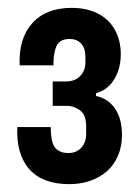

<svg xmlns="http://www.w3.org/2000/svg" viewBox="-20 -826 357 488"><path d="M156 -358Q88 -358 54.5 -396Q21 -434 24 -503H109Q109 -482 112.5 -467Q116 -452 126.5 -444.5Q137 -437 154 -437Q174 -437 186.5 -450.5Q199 -464 199 -486V-505Q199 -534 183.5 -545.5Q168 -557 150 -557H114V-619H148Q171 -619 184 -633Q197 -647 197 -666V-682Q197 -704 186 -715.5Q175 -727 157 -727Q131 -727 123 -707.5Q115 -688 116 -660H30Q27 -728 62 -767Q97 -806 162 -806Q200 -806 228 -792Q256 -778 271.5 -751Q287 -724 287 -688Q287 -664 279.5 -643.5Q272 -623 258.5 -609Q245 -595 224 -589V-582Q254 -576 272 -550.5Q290 -525 290 -483Q290 -454 280 -430.5Q270 -407 252 -391Q234 -375 209.5 -366.5Q185 -358 156 -358Z"/></svg>

Font: Hubot Sans Condensed SemiBold
Style: Regular
Weight: 600
Width: 3
Designer: Deni Anggara
Foundry: GitHub, Inc., Subsidiary of Microsoft Corporation
Version: Version 2.000